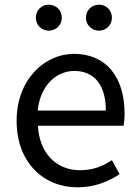

<svg xmlns="http://www.w3.org/2000/svg" viewBox="-20 -787 594 820"><path d="M311 13C385 13 443 -12 491 -43L458 -103C418 -76 375 -60 322 -60C219 -60 148 -134 142 -250H508C510 -263 512 -282 512 -302C512 -457 434 -557 296 -557C170 -557 51 -447 51 -271C51 -92 167 13 311 13ZM141 -315C152 -422 220 -484 297 -484C382 -484 432 -425 432 -315ZM188 -656C220 -656 244 -681 244 -711C244 -743 220 -767 188 -767C157 -767 133 -743 133 -711C133 -681 157 -656 188 -656ZM403 -656C434 -656 458 -681 458 -711C458 -743 434 -767 403 -767C371 -767 347 -743 347 -711C347 -681 371 -656 403 -656Z"/></svg>

Font: Squished Noto Sans CJK JP Regular
Style: Regular
Weight: 400
Designer: Ryoko NISHIZUKA (kana & ideographs); Paul D. Hunt (Latin, Greek & Cyrillic); Wenlong ZHANG (bopomofo); Sandoll Communica
Foundry: Adobe Systems Incorporated
Version: Version 1.004;PS 1.004;hotconv 1.0.82;makeotf.lib2.5.63406